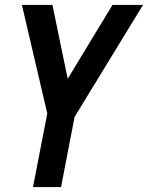

<svg xmlns="http://www.w3.org/2000/svg" viewBox="-20 -550 601 780"><path d="M228 210H114L172 -89L69 -530H193L255 -230L437 -530H561L283 -75Z"/></svg>

Font: Lode
Style: Bold Italic
Weight: 700
Italic angle: -11°
Monospace: yes
Designer: Belleve Invis
Foundry: Belleve Invis
Version: Version 29.2.0; ttfautohint (v1.8.3)